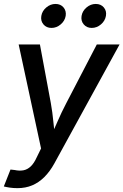

<svg xmlns="http://www.w3.org/2000/svg" viewBox="-32 -770 641 997"><path d="M-12.2 198.2 22.5 110.4 43.9 112.8Q68.8 118.2 89.6 114.3Q110.4 110.4 127.7 94Q145 77.6 159.2 45.9L181.2 1L64.9 -539.1H175.3L231.9 -234.9Q240.7 -186 245.1 -137.5Q249.5 -88.9 255.4 -40.5H223.1Q245.1 -88.9 266.1 -137.7Q287.1 -186.5 312.5 -234.9L470.7 -539.1H588.9L250 79.1Q227.1 120.6 198.5 149.2Q169.9 177.7 135.3 192.4Q100.6 207 58.6 207Q36.6 207 17.8 204.1Q-1 201.2 -12.2 198.2ZM444.3 -625Q418.5 -625 402.8 -643.3Q387.2 -661.6 391.6 -687.5Q396 -713.4 417.5 -731.4Q439 -749.5 465.3 -749.5Q491.7 -749.5 507.1 -731.4Q522.5 -713.4 518.1 -687.5Q513.7 -661.6 492.2 -643.3Q470.7 -625 444.3 -625ZM235.4 -625Q209 -625 193.6 -643.3Q178.2 -661.6 182.6 -687.5Q187 -713.4 208.5 -731.4Q230 -749.5 256.3 -749.5Q282.7 -749.5 297.9 -731.4Q313 -713.4 309.1 -687.5Q304.7 -661.6 283.2 -643.3Q261.7 -625 235.4 -625Z"/></svg>

Font: Inter 18pt Medium
Style: Italic
Weight: 500
Italic angle: -9.3988°
Designer: Rasmus Andersson
Foundry: rsms
Version: Version 4.001;git-66647c0bb